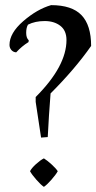

<svg xmlns="http://www.w3.org/2000/svg" viewBox="-20 -716 375 748"><path d="M239 -560Q239 -597 215 -615.5Q191 -634 154 -634Q117 -634 89 -620Q82 -608 82 -588Q82 -568 92 -559L91 -552Q65 -536 43 -512Q31 -513 24 -521.5Q17 -530 17 -541Q17 -587 70.5 -633.5Q124 -680 179 -696Q260 -696 297.5 -657Q335 -618 335 -537Q272 -447 177 -352Q170 -263 166 -182L140 -180L119 -319V-338Q239 -458 239 -560ZM205 -49Q198 -36 180.5 -16Q163 4 151 12Q139 4 121.5 -16Q104 -36 97 -49Q103 -61 120 -76.5Q137 -92 151 -99Q164 -91 181 -75.5Q198 -60 205 -49Z"/></svg>

Font: Almendra SC
Style: Regular
Weight: 400
Designer: Ana Sanfelippo
Foundry: Ana Sanfelippo
Version: Version 1.003